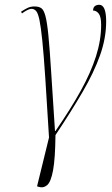

<svg xmlns="http://www.w3.org/2000/svg" viewBox="-20 -566 468 803"><path d="M185 9Q176 -140 169.5 -238.5Q163 -337 157 -395.5Q151 -454 145 -482.5Q139 -511 131 -520Q123 -529 112 -529Q104 -529 93.5 -523.5Q83 -518 72 -510L68 -517Q80 -525 93.5 -532Q107 -539 124 -539Q142 -539 152.5 -532Q163 -525 170 -499Q177 -473 182.5 -417Q188 -361 194 -264.5Q200 -168 210 -18H212Q276 -111 318 -187Q360 -263 381.5 -330.5Q403 -398 403 -462Q403 -496 393 -509Q383 -522 369 -522Q370 -536 377.5 -541Q385 -546 395 -546Q424 -546 424 -476Q424 -407 398.5 -335Q373 -263 325.5 -181.5Q278 -100 212 -1Q211 97 202 146Q193 195 177 208.5Q161 222 140 215L135 213L185 9Z"/></svg>

Font: Noto Serif Display ExtraCondensed Thin
Style: Italic
Weight: 100
Width: 2
Italic angle: -12°
Designer: Monotype Design Team
Foundry: Monotype Imaging Inc.
Version: Version 2.009